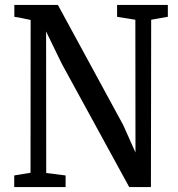

<svg xmlns="http://www.w3.org/2000/svg" viewBox="-20 -763 726 783"><path d="M38 0V-47.5L104.5 -58.5L105 -681.5Q94 -684 83.2 -686.2Q72.5 -688.5 61.2 -690.8Q50 -693 38.5 -694.5V-743H216L482.5 -253L532.5 -141L532 -682.5L457.5 -694.5V-743H664.5V-694.5L596.5 -682.5L595.5 0H507L232 -503L168 -634.5L168.5 -57.5L247.5 -47.5V0Z"/></svg>

Font: Merriweather 24pt SemiCondensed
Style: Regular
Weight: 400
Width: 4
Designer: Eben Sorkin
Foundry: Eben Sorkin
Version: Version 2.100